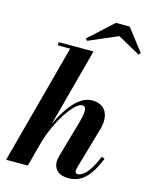

<svg xmlns="http://www.w3.org/2000/svg" viewBox="-138 -1035 890 1132"><g transform="rotate(15 307.0 -468.5)"><path d="M9 0 204.5 -730.5H129V-750H341.5L141.5 0ZM390.5 10Q346.5 10 323.2 -11.2Q300 -32.5 300 -66.5Q300 -76.5 302.8 -89.2Q305.5 -102 309 -114.5L366 -313Q377.5 -353 381.2 -378Q385 -403 380 -414.8Q375 -426.5 359.5 -426.5Q342.5 -426.5 318.2 -403.5Q294 -380.5 267.5 -340.2Q241 -300 217 -247Q193 -194 176.5 -133H164.5Q176 -177 193.8 -224Q211.5 -271 234.8 -314.8Q258 -358.5 285.5 -393.5Q313 -428.5 344.2 -449Q375.5 -469.5 409.5 -469.5Q451.5 -469.5 475.5 -449.8Q499.5 -430 505.5 -396.2Q511.5 -362.5 499.5 -319.5L425.5 -63Q424.5 -59.5 423.5 -54Q422.5 -48.5 422.5 -44.5Q422.5 -27 437.5 -27Q463.5 -27 491.8 -59.5Q520 -92 549.5 -162.5L568.5 -156Q544 -95.5 517.5 -59.2Q491 -23 460 -6.5Q429 10 390.5 10ZM289 -801 278 -812.5 425.5 -947H510L613.5 -812.5L602.5 -801L465.5 -877Z"/></g></svg>

Font: Bodoni Moda 11pt
Style: Bold Italic
Weight: 700
Italic angle: -13°
Designer: Owen Earl
Foundry: indestructible type
Version: Version 2.004